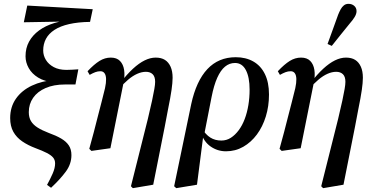

<svg xmlns="http://www.w3.org/2000/svg" viewBox="-20 -774 1952 1000"><path d="M246 204 225 189Q242 158 254.5 129.5Q267 101 267 77Q267 59 256.5 46.5Q246 34 223.5 22.5Q201 11 166 -2Q126 -17 96 -37.5Q66 -58 49.5 -87.5Q33 -117 33 -159Q33 -217 63 -260Q93 -303 146 -328Q199 -353 267 -358L259 -345Q211 -350 178.5 -370Q146 -390 129.5 -419.5Q113 -449 113 -481Q113 -524 131.5 -557.5Q150 -591 183.5 -615.5Q217 -640 263 -654Q309 -668 365 -672L389 -663L104 -658L122 -745L463 -726L449 -660Q386 -659 340 -648.5Q294 -638 264 -618.5Q234 -599 219.5 -572Q205 -545 205 -511Q205 -485 219 -462Q233 -439 260 -424.5Q287 -410 326 -410Q341 -410 357 -411Q373 -412 388 -413L373 -334H319Q260 -334 217.5 -315.5Q175 -297 152.5 -264.5Q130 -232 130 -190Q130 -162 141.5 -143Q153 -124 176 -109.5Q199 -95 233 -82Q272 -68 298.5 -52.5Q325 -37 338.5 -16.5Q352 4 352 34Q352 80 323 119.5Q294 159 246 204Z M445 1Q458 -44 468.5 -85.5Q479 -127 489 -165.5Q499 -204 508.5 -241Q518 -278 527 -315Q533 -343 532.5 -362.5Q532 -382 524.5 -392.5Q517 -403 503 -403Q489 -403 476 -398Q463 -393 447 -384L436 -403Q470 -439 498 -456.5Q526 -474 557 -474Q588 -474 605 -456.5Q622 -439 626.5 -409.5Q631 -380 623 -341L555 -2L456 12ZM662 196 715 -15Q736 -97 750 -154.5Q764 -212 772 -250Q780 -288 784 -311Q788 -334 788 -348Q788 -375 775 -387.5Q762 -400 740 -400Q718 -400 694.5 -389.5Q671 -379 647.5 -359Q624 -339 599 -311L596 -343H607Q641 -387 672.5 -416Q704 -445 733.5 -459.5Q763 -474 791 -474Q820 -474 839 -462Q858 -450 868.5 -426.5Q879 -403 879 -369Q879 -355 877.5 -340Q876 -325 873.5 -306Q871 -287 866 -260.5Q861 -234 854 -198.5Q847 -163 838 -114L778 188L672 206Z M898 206 887 196 976 -232Q1002 -352 1060 -414Q1118 -476 1208 -476Q1260 -476 1299 -454Q1338 -432 1359.5 -388.5Q1381 -345 1381 -282Q1381 -221 1364.5 -167.5Q1348 -114 1318 -73.5Q1288 -33 1247 -9.5Q1206 14 1157 14Q1113 14 1077 -11Q1041 -36 1026 -85L1031 -106Q1051 -73 1075.5 -57.5Q1100 -42 1133 -42Q1160 -42 1182.5 -56.5Q1205 -71 1223.5 -96Q1242 -121 1254.5 -154Q1267 -187 1273.5 -226Q1280 -265 1280 -307Q1280 -372 1260.5 -409Q1241 -446 1204 -446Q1175 -446 1152 -427Q1129 -408 1111.5 -369Q1094 -330 1082 -269L1043 -70L1039 -69L1006 188Z M1436 1Q1449 -44 1459.5 -85.5Q1470 -127 1480 -165.5Q1490 -204 1499.5 -241Q1509 -278 1518 -315Q1524 -343 1523.5 -362.5Q1523 -382 1515.5 -392.5Q1508 -403 1494 -403Q1480 -403 1467 -398Q1454 -393 1438 -384L1427 -403Q1461 -439 1489 -456.5Q1517 -474 1548 -474Q1579 -474 1596 -456.5Q1613 -439 1617.5 -409.5Q1622 -380 1614 -341L1546 -2L1447 12ZM1653 196 1706 -15Q1727 -97 1741 -154.5Q1755 -212 1763 -250Q1771 -288 1775 -311Q1779 -334 1779 -348Q1779 -375 1766 -387.5Q1753 -400 1731 -400Q1709 -400 1685.5 -389.5Q1662 -379 1638.5 -359Q1615 -339 1590 -311L1587 -343H1598Q1632 -387 1663.5 -416Q1695 -445 1724.5 -459.5Q1754 -474 1782 -474Q1811 -474 1830 -462Q1849 -450 1859.5 -426.5Q1870 -403 1870 -369Q1870 -355 1868.5 -340Q1867 -325 1864.5 -306Q1862 -287 1857 -260.5Q1852 -234 1845 -198.5Q1838 -163 1829 -114L1769 188L1663 206ZM1686 -545Q1700 -584 1714 -622Q1728 -660 1741 -697Q1747 -712 1754 -725Q1761 -738 1771 -746Q1781 -754 1795 -754Q1813 -754 1825 -743.5Q1837 -733 1837 -716Q1837 -702 1827.5 -686Q1818 -670 1802 -652Q1779 -623 1755 -594Q1731 -565 1708 -535Z"/></svg>

Font: Source Serif 4 48pt SemiBold
Style: Italic
Weight: 600
Italic angle: -12°
Designer: Frank Grießhammer
Foundry: Adobe Systems Incorporated
Version: Version 4.004;hotconv 1.0.116;makeotfexe 2.5.65601